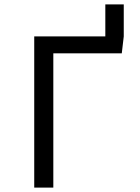

<svg xmlns="http://www.w3.org/2000/svg" viewBox="-20 -855 640 875"><path d="M460 -835H544V-689L535 -612H223V0H136V-689H460Z"/></svg>

Font: Fira Mono
Style: Regular
Weight: 400
Designer: Carrois Corporate & Edenspiekermann AG
Foundry: Carrois Corporate GbR & Edenspiekermann AG
Version: Version 3.206;PS 003.206;hotconv 1.0.70;makeotf.lib2.5.58329